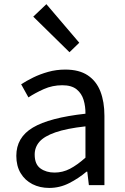

<svg xmlns="http://www.w3.org/2000/svg" viewBox="-20 -892 603 925"><path d="M217.2 13.4Q171.9 13.4 136.1 -4.9Q100.2 -23.2 79.4 -57.9Q58.6 -92.5 58.6 -141.3Q58.6 -230.1 138.5 -277.5Q218.3 -325 391.7 -344.2Q392.1 -379.4 382.8 -410.5Q373.5 -441.7 349.2 -461.5Q324.9 -481.3 280 -481.3Q232.6 -481.3 191.1 -462.8Q149.7 -444.3 117 -422.7L81.9 -486Q107 -502.3 139.8 -518.5Q172.6 -534.7 211.9 -545.7Q251.1 -556.8 294.5 -556.8Q361.2 -556.8 402.8 -529.1Q444.3 -501.4 463.7 -451.5Q483.1 -401.6 483.1 -334V0H408.2L400.5 -64.9H396.7Q358.6 -32.7 313.3 -9.7Q267.9 13.4 217.2 13.4ZM242.8 -60.6Q282 -60.6 317.3 -79Q352.5 -97.4 391.7 -132.4V-283.2Q300.7 -273.1 246.8 -254.3Q193 -235.5 170 -209.1Q147.1 -182.6 147.1 -147.4Q147.1 -100.4 174.9 -80.5Q202.6 -60.6 242.8 -60.6ZM314.8 -640.4 140.2 -811.8 203.5 -871.9 361.9 -686.1Z"/></svg>

Font: Noto Sans KR Thin
Style: Regular
Weight: 100
Designer: Ryoko NISHIZUKA 西塚涼子 (kana, bopomofo & ideographs); Paul D. Hunt (Latin, Greek & Cyrillic); Sandoll Communications 산돌커뮤니
Foundry: Adobe
Version: Version 2.004-H2;hotconv 1.0.118;makeotfexe 2.5.65603